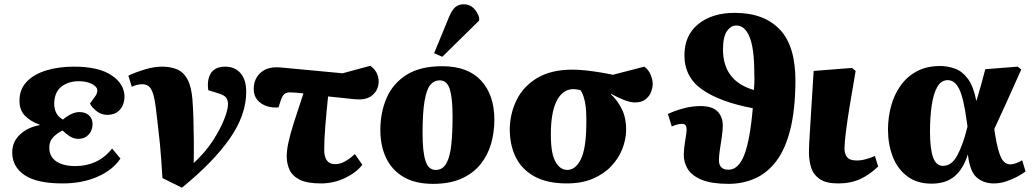

<svg xmlns="http://www.w3.org/2000/svg" viewBox="-20 -842 4822 896"><path d="M272 14Q152 14 94.5 -25Q37 -64 37 -131Q37 -180 73 -214Q109 -248 165 -258V-260Q123 -275 96.5 -302Q70 -329 71 -374Q71 -425 104 -460Q137 -495 194.5 -513Q252 -531 326 -531Q441 -531 501.5 -490Q562 -449 561 -388Q560 -353 539 -329.5Q518 -306 480 -306Q453 -306 430.5 -323.5Q408 -341 400 -359Q418 -383 426 -395Q434 -407 434 -420Q434 -437 409.5 -450Q385 -463 347 -463Q299 -463 266.5 -437.5Q234 -412 233 -359Q233 -306 274 -284Q291 -299 311 -309Q331 -319 351 -319Q378 -319 395 -304Q412 -289 412 -262Q411 -231 392.5 -212.5Q374 -194 346 -194Q324 -194 305.5 -206Q287 -218 272 -233Q250 -223 230 -203.5Q210 -184 210 -154Q210 -111 242.5 -89Q275 -67 332 -67Q384 -67 427 -87Q470 -107 503 -149L542 -102Q507 -49 435.5 -17.5Q364 14 272 14Z M829 34 738 -11Q735 -59 732.5 -96Q730 -133 726.5 -168Q723 -203 718.5 -242Q714 -281 708 -332Q702 -382 693.5 -407Q685 -432 672.5 -440.5Q660 -449 643 -449Q621 -449 595 -437L579 -489Q610 -504 654 -517.5Q698 -531 737 -531Q776 -531 806 -518.5Q836 -506 854.5 -472.5Q873 -439 878 -378Q881 -341 882.5 -291.5Q884 -242 884.5 -187Q885 -132 884 -81Q939 -132 974 -186.5Q1009 -241 1026.5 -286Q1044 -331 1044 -356Q1044 -374 1035.5 -386Q1027 -398 1000 -406L952 -421Q945 -472 965 -501.5Q985 -531 1031 -531Q1076 -531 1102.5 -500.5Q1129 -470 1129 -414Q1129 -305 1052 -195Q975 -85 829 34Z M1477 14Q1413 14 1378.5 -3.5Q1344 -21 1331 -50Q1318 -79 1318 -112Q1318 -140 1326 -177.5Q1334 -215 1351.5 -270Q1369 -325 1396 -406Q1378 -408 1362 -409.5Q1346 -411 1333 -411Q1317 -411 1307.5 -403.5Q1298 -396 1290 -373L1280 -341Q1252 -338 1225.5 -346.5Q1199 -355 1181.5 -375Q1164 -395 1164 -427Q1164 -474 1197 -503.5Q1230 -533 1292 -527L1579 -500L1708 -535Q1729 -520 1738 -501Q1747 -482 1747 -462Q1747 -426 1722.5 -402Q1698 -378 1656 -378Q1640 -378 1601 -382.5Q1562 -387 1511 -392Q1503 -315 1498 -252.5Q1493 -190 1493 -143Q1493 -76 1544 -76Q1567 -76 1589.5 -88.5Q1612 -101 1636 -123L1671 -73Q1642 -36 1589.5 -11Q1537 14 1477 14Z M2000 16Q1918 16 1863.5 -16Q1809 -48 1782 -104.5Q1755 -161 1755 -235Q1755 -318 1784.5 -385.5Q1814 -453 1877.5 -493Q1941 -533 2044 -533Q2163 -533 2225 -466Q2287 -399 2287 -283Q2287 -224 2271.5 -170.5Q2256 -117 2222 -75Q2188 -33 2133.5 -8.5Q2079 16 2000 16ZM2013 -49Q2046 -49 2063 -79.5Q2080 -110 2086 -166Q2092 -222 2092 -299Q2092 -382 2079.5 -424.5Q2067 -467 2031 -467Q2006 -467 1988.5 -446.5Q1971 -426 1961.5 -372Q1952 -318 1952 -220Q1952 -134 1965.5 -91.5Q1979 -49 2013 -49ZM2044 -577 2006 -594 2076 -764Q2089 -795 2104.5 -808.5Q2120 -822 2144 -822Q2171 -822 2189 -805Q2207 -788 2216 -761V-746Z M2625 14Q2533 14 2473.5 -19Q2414 -52 2386 -110Q2358 -168 2359 -244Q2361 -317 2393 -379.5Q2425 -442 2489.5 -479.5Q2554 -517 2652 -517Q2682 -517 2717 -513Q2752 -509 2785 -503.5Q2818 -498 2840 -493L2987 -531Q3007 -516 3016.5 -493Q3026 -470 3026 -450Q3026 -434 3018.5 -413.5Q3011 -393 2992 -378Q2973 -363 2939 -364Q2918 -365 2889.5 -376.5Q2861 -388 2832 -404L2831 -402Q2865 -370 2884 -328.5Q2903 -287 2902 -233Q2901 -190 2884 -146.5Q2867 -103 2832.5 -66.5Q2798 -30 2746.5 -8Q2695 14 2625 14ZM2627 -49Q2665 -49 2689.5 -96.5Q2714 -144 2716 -251Q2718 -330 2709.5 -368Q2701 -406 2689 -421Q2672 -426 2656 -426Q2609 -426 2581.5 -378Q2554 -330 2551 -238Q2548 -134 2570 -91.5Q2592 -49 2627 -49Z M3380 16Q3302 16 3256 -2.5Q3210 -21 3190 -52.5Q3170 -84 3171 -123Q3172 -153 3177.5 -185Q3183 -217 3184 -232Q3185 -247 3180.5 -255.5Q3176 -264 3163 -264Q3143 -264 3115 -252L3097 -310Q3128 -325 3168.5 -336Q3209 -347 3249 -347Q3304 -347 3328.5 -322Q3353 -297 3353 -256Q3353 -234 3348.5 -203.5Q3344 -173 3339.5 -143.5Q3335 -114 3335 -95Q3335 -50 3380 -50Q3426 -50 3453 -118.5Q3480 -187 3493 -337Q3340 -366 3257 -424Q3174 -482 3174 -584Q3174 -677 3238.5 -729.5Q3303 -782 3409 -782Q3545 -782 3619 -704.5Q3693 -627 3692 -461Q3691 -329 3668 -237.5Q3645 -146 3603 -90.5Q3561 -35 3504 -9.5Q3447 16 3380 16ZM3498 -422Q3500 -441 3500.5 -460.5Q3501 -480 3500 -501Q3500 -616 3478 -669.5Q3456 -723 3416 -723Q3391 -723 3372.5 -697Q3354 -671 3354 -611Q3354 -464 3498 -422Z M3892 14Q3834 14 3804.5 -7Q3775 -28 3765 -61Q3755 -94 3755 -132Q3755 -162 3761 -252.5Q3767 -343 3777 -511L3956 -525L3973 -511Q3958 -425 3946 -352Q3934 -279 3927.5 -226.5Q3921 -174 3921 -150Q3921 -124 3933 -108.5Q3945 -93 3979 -93Q3999 -93 4022 -99.5Q4045 -106 4063 -114L4078 -65Q4039 -27 3994.5 -6.5Q3950 14 3892 14Z M4327 15Q4259 15 4213.5 -19.5Q4168 -54 4146 -111.5Q4124 -169 4124 -237Q4124 -294 4138.5 -347.5Q4153 -401 4183 -443Q4213 -485 4259 -509.5Q4305 -534 4368 -534Q4403 -534 4437 -521.5Q4471 -509 4497 -474Q4523 -439 4536 -372H4537Q4549 -411 4558 -444.5Q4567 -478 4578 -519L4729 -531L4746 -518Q4710 -436 4679.5 -369.5Q4649 -303 4620 -240L4624 -213Q4637 -135 4652.5 -105Q4668 -75 4695 -75Q4717 -75 4750 -94L4766 -42Q4752 -31 4728 -18Q4704 -5 4675.5 4.5Q4647 14 4617 14Q4571 14 4538.5 -13.5Q4506 -41 4497 -120H4496Q4475 -53 4434.5 -19Q4394 15 4327 15ZM4381 -68Q4421 -68 4447.5 -117Q4474 -166 4495 -251L4491 -279Q4477 -384 4456.5 -426Q4436 -468 4403 -468Q4372 -468 4354 -436.5Q4336 -405 4328 -350.5Q4320 -296 4320 -227Q4320 -149 4334 -108.5Q4348 -68 4381 -68Z"/></svg>

Font: Literata 36pt ExtraBold
Style: Italic
Weight: 800
Italic angle: -2°
Designer: Latin by Veronika Burian and Jose Scaglione. Greek by Irene Vlachou. Cyrillic by Vera Evstafieva
Foundry: TypeTogether
Version: Version 3.002